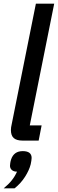

<svg xmlns="http://www.w3.org/2000/svg" viewBox="-24 -760 313 1038"><path d="M97 0Q66 0 50.5 -13.5Q35 -27 35 -57Q35 -64 36 -71.5Q37 -79 39 -87L170 -740H269L137 -82H201L185 0ZM99 57Q147 57 147 94Q147 99 145.5 109Q144 119 142 128Q134 160 111.5 195.5Q89 231 55 258H-4Q22 237 39.5 215Q57 193 68 168Q50 168 40 159Q30 150 30 136Q30 131 31.5 121Q33 111 36 102Q51 57 99 57Z"/></svg>

Font: IBM Plex Sans Cond Medm
Style: Italic
Weight: 500
Width: 3
Italic angle: -11°
Designer: Mike Abbink, Paul van der Laan, Pieter van Rosmalen
Foundry: Bold Monday
Version: Version 1.3